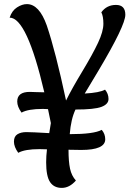

<svg xmlns="http://www.w3.org/2000/svg" viewBox="-20 -909 631 936"><path d="M220 -260 228 -309 214 -377Q203 -378 189 -378Q117 -378 85 -360Q64 -389 64 -414Q64 -461 125 -461Q130 -461 155 -460Q180 -459 196 -459Q111 -823 27 -823Q38 -857 63 -873Q88 -889 111 -889Q171 -889 208 -785Q251 -658 302 -419Q330 -476 381 -560.5Q432 -645 458 -700.5Q484 -756 484 -793Q484 -830 474 -849Q500 -885 545.5 -885Q591 -885 591 -837Q591 -785 462 -568Q440 -531 393 -453Q466 -457 492 -472Q509 -452 509 -426.5Q509 -401 474.5 -388Q440 -375 348 -375Q326 -329 320 -255Q438 -255 476 -276Q493 -256 493 -230Q493 -178 376 -178Q341 -178 314 -179Q314 -121 321.5 -86.5Q329 -52 350 -29Q319 7 281 7Q243 7 224 -21.5Q205 -50 205 -118Q205 -148 209 -181Q193 -182 173 -182Q101 -182 69 -164Q48 -193 48 -218.5Q48 -244 65 -254.5Q82 -265 108.5 -265Q135 -265 220 -260Z"/></svg>

Font: Paprika
Style: Regular
Weight: 400
Designer: Eduardo Rodriguez Tunni
Foundry: Eduardo Rodriguez Tunni
Version: Version 1.001